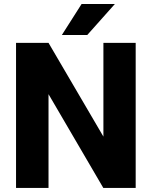

<svg xmlns="http://www.w3.org/2000/svg" viewBox="-20 -921 744 941"><path d="M645 -710.9V0H486.3L217.8 -459.5V0H58.6V-710.9H217.8L486.8 -251.5V-710.9ZM283.2 -749.5 379.9 -901.4H543L407.7 -749.5Z"/></svg>

Font: Roboto ExtraBold
Style: Regular
Weight: 800
Designer: Christian Robertson
Foundry: Google
Version: Version 3.009; 2024